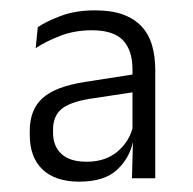

<svg xmlns="http://www.w3.org/2000/svg" viewBox="-20 -666 372 371"><path d="M235 -321.5 237 -397 236 -401V-504V-532Q236 -568.5 217.8 -588Q199.5 -607.5 157.5 -607.5Q124.5 -607.5 97 -597Q69.5 -586.5 49 -573L53 -613.5Q71 -625.5 99 -635.8Q127 -646 164 -646Q195.5 -646 217.5 -638Q239.5 -630 253.5 -615Q267.5 -600 273.8 -578.5Q280 -557 280 -531V-321.5ZM133 -315Q87 -315 62.2 -338.5Q37.5 -362 37.5 -405.5V-413Q37.5 -454 62 -476.2Q86.5 -498.5 143 -507.5L242.5 -523L245.5 -489L153 -475Q114 -468.5 98.2 -454.8Q82.5 -441 82.5 -415.5V-409.5Q82.5 -383.5 98.8 -368.5Q115 -353.5 147.5 -353.5Q184.5 -353.5 208 -374Q231.5 -394.5 237.5 -424L245.5 -392.5H237Q230.5 -360.5 206 -337.8Q181.5 -315 133 -315Z"/></svg>

Font: Anek Gujarati Light
Style: Regular
Weight: 300
Designer: Mrunmayee Ghaisas (Gujarati), Yesha Goshar (Latin)
Foundry: Ek Type
Version: Version 1.003